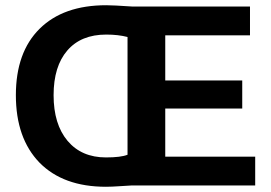

<svg xmlns="http://www.w3.org/2000/svg" viewBox="-20 -713 1040 738"><path d="M960.9 0H483.9Q481 0 444.8 2.4Q408.7 4.9 387.2 4.9Q223.1 4.9 131.8 -87.9Q41 -181.6 41 -347.2Q41 -512.2 132.3 -602.5Q223.6 -692.9 388.2 -692.9Q415 -692.9 486.8 -688H940.9V-577.1H615.2V-403.8H911.1V-295.9H615.2V-110.8H960.9ZM470.2 -118.2V-570.8Q434.1 -580.1 388.2 -580.1Q291.5 -580.1 238.8 -519Q186 -458 186 -347.2Q186 -235.4 239.7 -171.6Q293.5 -107.9 387.2 -107.9Q444.8 -107.9 470.2 -118.2Z"/></svg>

Font: Libra Sans Modern
Style: Bold
Weight: 700
Foundry: Stefan Peev, Context Ltd
Version: Version 1.000